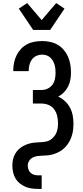

<svg xmlns="http://www.w3.org/2000/svg" viewBox="-20 -1009 540 1244"><path d="M227 215Q205 215 184 212Q163 209 143.5 200.5Q124 192 107 178Q90 164 79.5 145.5Q69 127 64.5 106Q60 85 60 64Q60 44 64 25.5Q68 7 77 -10Q86 -27 100 -40.5Q114 -54 130.5 -63Q147 -72 165.5 -77.5Q184 -83 203 -85Q222 -87 241.5 -87.5Q261 -88 279.5 -92Q298 -96 313.5 -108Q329 -120 339 -136.5Q349 -153 352.5 -172Q356 -191 356 -210Q356 -234 350.5 -257.5Q345 -281 331.5 -300Q318 -319 296 -328.5Q274 -338 250 -338H193V-426H250Q270 -426 289 -435Q308 -444 320 -460.5Q332 -477 336 -497.5Q340 -518 340 -538Q340 -552 338.5 -565.5Q337 -579 332.5 -592.5Q328 -606 321 -617.5Q314 -629 303.5 -638Q293 -647 280 -651Q267 -655 253 -655Q234 -655 216 -647Q198 -639 187 -624Q176 -609 171 -590Q166 -571 166 -552V-548H66V-555Q66 -580 71.5 -605Q77 -630 88 -652Q99 -674 116.5 -692.5Q134 -711 156 -722.5Q178 -734 203 -738.5Q228 -743 253 -743Q279 -743 305 -737.5Q331 -732 353.5 -719Q376 -706 393 -686Q410 -666 420.5 -642Q431 -618 435.5 -592Q440 -566 440 -540Q440 -517 436 -493.5Q432 -470 421.5 -449Q411 -428 394.5 -411Q378 -394 357 -383Q381 -372 401 -353.5Q421 -335 433.5 -311.5Q446 -288 451 -261Q456 -234 456 -208Q456 -191 454.5 -175Q453 -159 449 -143Q445 -127 439 -112Q433 -97 424 -83Q415 -69 404 -57Q393 -45 379.5 -35.5Q366 -26 351.5 -19.5Q337 -13 321 -8.5Q305 -4 289 -2.5Q273 -1 256.5 -0.5Q240 0 223.5 2Q207 4 192.5 11.5Q178 19 169 33Q160 47 160 64Q160 77 164.5 89.5Q169 102 178.5 111Q188 120 201 123.5Q214 127 227 127H250V215ZM195 -815 102 -953 156 -989 250 -879 344 -989 398 -953 305 -815Z"/></svg>

Font: Iosevka Semibold
Style: Regular
Weight: 600
Monospace: yes
Designer: Belleve Invis
Foundry: Belleve Invis
Version: Version 33.2.3; ttfautohint (v1.8.4)